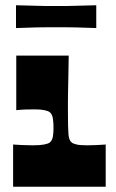

<svg xmlns="http://www.w3.org/2000/svg" viewBox="-20 -712 444 732"><path d="M30 0V-161Q47 -160 64.5 -159Q82 -158 104 -158Q132 -158 148 -161Q164 -164 170 -169Q175 -173 178 -179.5Q181 -186 182 -193.5Q183 -201 183.5 -209Q184 -217 184 -225Q184 -233 183.5 -241.5Q183 -250 182 -258Q181 -266 178 -273Q175 -280 170 -284Q164 -289 149.5 -292Q135 -295 113 -295Q93 -295 77 -294.5Q61 -294 42 -292V-500H242Q241 -446 240.5 -415Q240 -384 239.5 -365Q239 -346 239 -328Q239 -310 239 -283Q239 -253 239.5 -233Q240 -213 241 -200.5Q242 -188 245 -180.5Q248 -173 253 -169Q259 -164 272.5 -161Q286 -158 314 -158Q332 -158 349.5 -159Q367 -160 383 -161V0ZM41 -605V-692Q93 -691 118 -690Q143 -689 158.5 -689Q174 -689 194 -689Q215 -689 230 -689Q245 -689 270.5 -690Q296 -691 347 -692V-605Q296 -607 270.5 -607.5Q245 -608 230 -608Q215 -608 194 -608Q174 -608 158.5 -608Q143 -608 118 -607.5Q93 -607 41 -605Z"/></svg>

Font: Ojuju ExtraBold
Style: Regular
Weight: 800
Designer: Chisaokwu Joboson, Mirko Velimirovic
Foundry: Udi Foundry
Version: Version 1.000